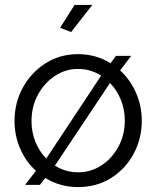

<svg xmlns="http://www.w3.org/2000/svg" viewBox="-20 -750 635 780"><path d="M82 1 126 -56Q85 -93 62 -146Q39 -199 39 -259Q39 -332 72.5 -393.5Q106 -455 164.5 -492.5Q223 -530 297 -530Q334 -530 367.5 -520.5Q401 -511 429 -493L451 -523H513L468 -464Q509 -426 532.5 -373Q556 -320 556 -259Q556 -187 523 -125.5Q490 -64 431.5 -27Q373 10 297 10Q260 10 226.5 0.5Q193 -9 164 -27L142 1ZM108 -258Q108 -213 124 -173.5Q140 -134 168 -106L391 -443Q347 -470 297 -470Q246 -470 203 -441.5Q160 -413 134 -365Q108 -317 108 -258ZM297 -50Q349 -50 392 -78Q435 -106 461 -154Q487 -202 487 -260Q487 -305 471 -344.5Q455 -384 427 -413L203 -77Q247 -50 297 -50ZM269 -620 224 -637 283 -730H355Z"/></svg>

Font: Raleway
Style: Regular
Weight: 400
Designer: Matt McInerney, Pablo Impallari, Rodrigo Fuenzalida
Foundry: Matt McInerney, Pablo Impallari, Rodrigo Fuenzalida
Version: Version 4.101;RELEASE